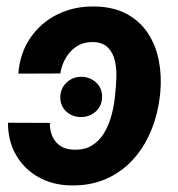

<svg xmlns="http://www.w3.org/2000/svg" viewBox="-20 -558 545 588"><path d="M4.4 -182.1 132.8 -181.6Q132.3 -158.2 140.6 -139.9Q148.9 -121.6 165.3 -110.8Q181.6 -100.1 206.5 -99.6Q239.7 -98.6 262.2 -112.8Q284.7 -127 298.8 -150.6Q313 -174.3 320.8 -202.6Q328.6 -231 331.5 -257.8L333 -272Q335.4 -293.5 336.4 -320.1Q337.4 -346.7 332 -371.1Q326.7 -395.5 311 -411.9Q295.4 -428.2 265.6 -429.2Q236.8 -429.7 215.8 -416.5Q194.8 -403.3 181.9 -381.3Q168.9 -359.4 164.6 -333L36.1 -332.5Q41 -395.5 73.2 -442.4Q105.5 -489.3 157 -514.4Q208.5 -539.6 271 -538.1Q328.1 -537.1 368.4 -515.1Q408.7 -493.2 433.1 -456.1Q457.5 -418.9 466.6 -371.6Q475.6 -324.2 470.7 -272.5L468.8 -257.8Q461.9 -202.6 440.9 -153.6Q419.9 -104.5 385.3 -67.1Q350.6 -29.8 303 -9.3Q255.4 11.2 196.3 9.8Q140.6 8.8 97.2 -15.9Q53.7 -40.5 29.1 -83.3Q4.4 -126 4.4 -182.1ZM230 -199.7Q203.6 -198.7 184.3 -215.3Q165 -231.9 164.6 -259.3Q164.6 -286.1 182.9 -304.2Q201.2 -322.3 227.5 -322.8Q253.9 -323.2 273.2 -306.4Q292.5 -289.6 292.5 -262.7Q293 -235.4 274.7 -217.8Q256.3 -200.2 230 -199.7Z"/></svg>

Font: Roboto
Style: Bold Italic
Weight: 700
Italic angle: -12°
Designer: Christian Robertson
Foundry: Google
Version: Version 3.0